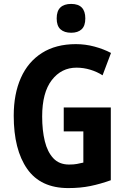

<svg xmlns="http://www.w3.org/2000/svg" viewBox="-20 -949 651 979"><path d="M305 -401H545V-30Q492 -11 441 -0.5Q390 10 328 10Q187 10 118.5 -88Q50 -186 50 -359Q50 -470 86.5 -552Q123 -634 194 -679Q265 -724 367 -724Q415 -724 461.5 -711.5Q508 -699 546 -679L503 -565Q475 -583 440.5 -593.5Q406 -604 370 -604Q293 -604 244 -540.5Q195 -477 195 -355Q195 -284 208.5 -229Q222 -174 252 -142Q282 -110 332 -110Q357 -110 372 -113Q387 -116 405 -120V-279H305ZM343 -929Q415 -929 415 -855Q415 -817 396 -799.5Q377 -782 343 -782Q308 -782 288.5 -799.5Q269 -817 269 -855Q269 -893 288 -911Q307 -929 343 -929Z"/></svg>

Font: Noto Sans Gurmukhi Condensed
Style: Bold
Weight: 700
Width: 3
Designer: Jelle Bosma - Monotype Design Team
Foundry: Monotype Imaging Inc.
Version: Version 2.004; ttfautohint (v1.8.4.7-5d5b)